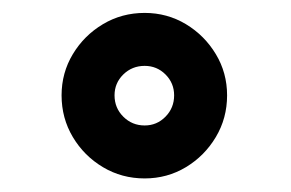

<svg xmlns="http://www.w3.org/2000/svg" viewBox="-20 -788 440 290"><path d="M198.5 -518.5Q164 -518.5 135.5 -535.5Q107 -552.5 90 -581Q73 -609.5 73 -644Q73 -678 90 -706.2Q107 -734.5 135.5 -751.5Q164 -768.5 198.5 -768.5Q232.5 -768.5 260.8 -751.5Q289 -734.5 306 -706.2Q323 -678 323 -644Q323 -609.5 306 -581Q289 -552.5 260.8 -535.5Q232.5 -518.5 198.5 -518.5ZM198.5 -598.5Q217 -598.5 230 -611.8Q243 -625 243 -644Q243 -662.5 230 -675.5Q217 -688.5 198.5 -688.5Q179.5 -688.5 166.2 -675.5Q153 -662.5 153 -644Q153 -625 166.2 -611.8Q179.5 -598.5 198.5 -598.5Z"/></svg>

Font: Trispace SemiCondensed SemiBold
Style: Regular
Weight: 600
Width: 4
Designer: Tyler Finck
Foundry: Etcetera Type Company
Version: Version 1.210; ttfautohint (v1.8.3)